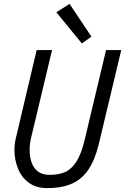

<svg xmlns="http://www.w3.org/2000/svg" viewBox="-20 -950 642 985"><path d="M223 15Q164 15 126.5 -13.5Q89 -42 71.5 -87Q54 -132 54 -181Q54 -197 56 -213Q58 -229 62 -244L168 -693H247L140 -245Q136 -229 134 -213Q132 -197 132 -180Q132 -147 141.5 -118Q151 -89 173.5 -71Q196 -53 235 -53Q279 -53 312 -66.5Q345 -80 370.5 -118.5Q396 -157 414 -231L524 -693H602L489 -220Q476 -164 456 -120Q436 -76 405.5 -46Q375 -16 330.5 -0.5Q286 15 223 15ZM400 -727 269 -887 337 -930 449 -762Z"/></svg>

Font: Ubuntu Sans Mono
Style: Italic
Weight: 400
Italic angle: -13.5°
Monospace: yes
Designer: Dalton Maag Ltd
Foundry: Dalton Maag Ltd
Version: Version 1.006